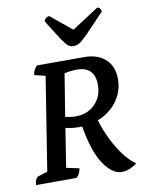

<svg xmlns="http://www.w3.org/2000/svg" viewBox="-97 -964 817 1046"><g transform="rotate(-10 311.5 -441.5)"><path d="M491 11Q441 11 394 -56Q347 -123 321 -270Q314 -270 306 -270Q267 -270 230 -279L196 -64L267 -49Q262 -16 242 0H18Q22 -39 39 -45L91 -61L173 -577L112 -592Q115 -610 121 -621Q127 -632 137 -641H398Q472 -641 515 -601.5Q558 -562 558 -492Q558 -423 517.5 -368.5Q477 -314 411 -289Q428 -233 454 -180Q480 -127 511.5 -85.5Q543 -44 576 -22Q559 -8 536.5 1.5Q514 11 491 11ZM345 -581Q331 -581 313.5 -579Q296 -577 277 -573L239 -338Q252 -335 267.5 -333Q283 -331 298 -331Q362 -331 403.5 -373Q445 -415 445 -479Q445 -581 345 -581ZM352 -710Q339 -710 329 -715Q319 -720 306.5 -736Q294 -752 273.5 -784Q253 -816 220 -869Q220 -879 229.5 -886.5Q239 -894 249 -894L366 -798L514 -894Q522 -894 528.5 -886.5Q535 -879 535 -869Q485 -816 454.5 -784Q424 -752 406 -736Q388 -720 376.5 -715Q365 -710 352 -710Z"/></g></svg>

Font: Petrona SemiBold
Style: Italic
Weight: 600
Italic angle: -9°
Designer: Ringo R. Seeber
Foundry: Ringo R. Seeber
Version: Version 2.001; ttfautohint (v1.8.3)